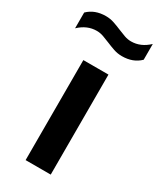

<svg xmlns="http://www.w3.org/2000/svg" viewBox="-236 -843 752 907"><g transform="rotate(30 139.5 -389.5)"><path d="M70.5 0V-545.5H207.5V0ZM218.5 -652.5Q194.5 -652.5 172.8 -660Q151 -667.5 131 -676Q112 -684 93.8 -690.5Q75.5 -697 57 -697Q4.5 -697 -38.5 -656V-742Q-1 -779 59.5 -779Q83.5 -779 105.2 -771.5Q127 -764 147 -755.5Q166 -747.5 184.2 -741Q202.5 -734.5 221 -734.5Q273.5 -734.5 316.5 -775.5V-689.5Q279 -652.5 218.5 -652.5Z"/></g></svg>

Font: Encode Sans SmExp SmBold
Style: Regular
Weight: 600
Width: 6
Designer: Multiple Designers
Foundry: Impallari Type
Version: Version 3.002; ttfautohint (v1.8.3) -l 8 -r 50 -G 200 -x 14 